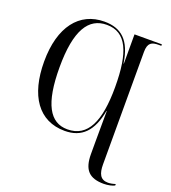

<svg xmlns="http://www.w3.org/2000/svg" viewBox="-168 -849 1082 1213"><g transform="rotate(20 373.0 -242.5)"><path d="M670 240C697 240 728 233 742 225V215C724 221 707 224 692 224C640 224 624 187 624 125V-630C624 -693 651 -704 697 -704H714V-714H530V-517H528C506 -666 439 -725 325 -725C157 -725 52 -592 52 -358C52 -129 148 10 323 10C437 10 503 -56 529 -199H531C531 -114 530 -37 530 6V90C530 197 572 240 670 240ZM336 -5C217 -5 156 -113 156 -357C156 -607 224 -711 346 -711C478 -711 529 -592 529 -358C529 -129 473 -5 336 -5Z"/></g></svg>

Font: Noto Serif Display SemiCondensed
Style: Regular
Weight: 400
Width: 4
Designer: Monotype Design Team
Foundry: Monotype Imaging Inc.
Version: Version 2.009